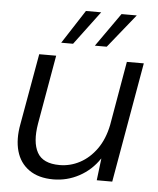

<svg xmlns="http://www.w3.org/2000/svg" viewBox="-51 -734 650 790"><g transform="rotate(5 274.0 -339.0)"><path d="M198 12Q137 12 98 -15.5Q59 -43 45.5 -91.5Q32 -140 44 -203L96 -496H166L116 -211Q103 -134 126.5 -91.5Q150 -49 219 -49Q263 -49 302.5 -70Q342 -91 371 -131.5Q400 -172 412 -231L458 -496H528L441 0H377L388 -90H387Q355 -42 305 -15Q255 12 198 12ZM321 -551 419 -690H482L370 -551ZM182 -551 272 -690H335L231 -551Z"/></g></svg>

Font: DM Sans 28pt Light
Style: Italic
Weight: 300
Italic angle: -10°
Version: Version 4.004;gftools[0.9.30]